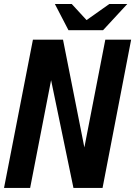

<svg xmlns="http://www.w3.org/2000/svg" viewBox="-32 -924 665 944"><path d="M237.8 -904.3H320.8L393.6 -825.2L505.4 -904.3H593.8L474.6 -775.4H304.7ZM129.9 -729H277.8L382.8 -199.2L485.8 -729H612.8L472.2 0H329.1L219.2 -529.8L116.2 0H-12.2Z"/></svg>

Font: Hack
Style: Bold Italic
Weight: 700
Italic angle: -11°
Monospace: yes
Designer: Christopher Simpkins
Foundry: Christopher Simpkins
Version: Version 2.017; ttfautohint (v1.4.1) -l 4 -r 80 -G 350 -x 0 -